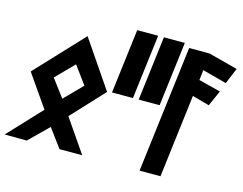

<svg xmlns="http://www.w3.org/2000/svg" viewBox="-116 -1071 1595 1258"><g transform="rotate(15 681.5 -442.0)"><path d="M428 -444 310 -324 220 -444 339 -565ZM64 -443 216 -224 6 0 156 1 285 -126 378 0H532L378 -224L582 -443L364 -763Z M756 -448 810 -885H668L614 -448Z M937 -448 991 -885H849L795 -448Z M921 0H1063L1132 -563L1248 -531L1295 -637L1146 -675L1154 -744L1318 -700L1363 -808L1165 -860H1027Z"/></g></svg>

Font: Ny Stormning
Style: HfKr
Weight: 700
Designer: Robert Jablonski, Mew Too
Foundry: Cannot Into Space Fonts
Version: Version 0.90